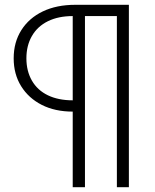

<svg xmlns="http://www.w3.org/2000/svg" viewBox="-20 -680 644 800"><path d="M283 100V-215Q209 -215 154 -243Q99 -271 68 -321Q37 -371 37 -437Q37 -504 69 -554.5Q101 -605 158.5 -632.5Q216 -660 294 -660H517V100H467V-613H334V100ZM283 -262V-613Q223 -613 179.5 -591.5Q136 -570 113 -530Q90 -490 90 -437Q90 -384 113 -344Q136 -304 179.5 -283Q223 -262 283 -262Z"/></svg>

Font: Kantumruy Pro Light
Style: Regular
Weight: 300
Version: Version 1.002